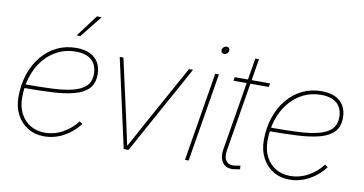

<svg xmlns="http://www.w3.org/2000/svg" viewBox="-74 -951 2185 1153"><g transform="rotate(10 1018.5 -374.5)"><path d="M244.6 7.8Q188 7.8 144.8 -18.6Q101.6 -44.9 77.1 -91.6Q52.7 -138.2 52.7 -199.2Q52.7 -274.4 74 -338.1Q95.2 -401.9 134.5 -449.2Q173.8 -496.6 227.1 -522.7Q280.3 -548.8 344.2 -548.8Q394 -548.8 428.2 -532.5Q462.4 -516.1 480 -485.8Q497.6 -455.6 497.6 -413.6Q497.6 -358.4 467.5 -326.9Q437.5 -295.4 381.8 -280.5Q326.2 -265.6 247.3 -261.5Q168.5 -257.3 71.8 -257.3V-279.8Q162.6 -279.8 236.8 -282.7Q311 -285.6 364.3 -298.1Q417.5 -310.5 446.3 -337.6Q475.1 -364.7 475.1 -412.6Q475.1 -467.3 442.1 -496.8Q409.2 -526.4 344.2 -526.4Q285.6 -526.4 236.3 -501.7Q187 -477.1 150.9 -432.9Q114.7 -388.7 95 -329.1Q75.2 -269.5 75.2 -199.2Q75.2 -143.6 96.7 -102.1Q118.2 -60.5 156.2 -37.6Q194.3 -14.6 244.6 -14.6Q303.2 -14.6 355.2 -43.7Q407.2 -72.8 440.4 -117.7L459 -106Q423.3 -56.2 366 -24.2Q308.6 7.8 244.6 7.8ZM332.5 -623 433.1 -756.8H461.9L355.5 -623Z M729.5 0 609.9 -541H632.3L716.3 -164.1Q724.6 -127 732.2 -89.4Q739.7 -51.8 748.5 -14.6H742.2Q763.7 -51.8 783.7 -89.4Q803.7 -127 824.2 -164.1L1032.2 -541H1057.1L758.8 0Z M1103 0 1192.4 -541H1214.8L1125.5 0ZM1224.1 -667Q1214.8 -667 1209.2 -673.8Q1203.6 -680.7 1205.1 -689.9Q1206.5 -699.7 1214.6 -706.3Q1222.7 -712.9 1231.9 -712.9Q1241.7 -712.9 1247.1 -706.3Q1252.4 -699.7 1251 -689.9Q1249.5 -680.7 1241.7 -673.8Q1233.9 -667 1224.1 -667Z M1526.9 -541 1522.9 -518.6H1307.1L1311 -541ZM1413.6 -672.4H1436L1341.8 -103Q1333.5 -54.2 1353.3 -32.5Q1373 -10.7 1417 -20Q1421.9 -21 1427.2 -22Q1432.6 -22.9 1437.5 -23.4L1438.5 -1.5Q1432.6 -1 1427.2 0Q1421.9 1 1416 2Q1361.3 13.2 1335.7 -17.3Q1310.1 -47.9 1319.3 -103Z M1740.7 7.8Q1684.1 7.8 1640.9 -18.6Q1597.7 -44.9 1573.2 -91.6Q1548.8 -138.2 1548.8 -199.2Q1548.8 -274.4 1570.1 -338.1Q1591.3 -401.9 1630.6 -449.2Q1669.9 -496.6 1723.1 -522.7Q1776.4 -548.8 1840.3 -548.8Q1890.1 -548.8 1924.3 -532.5Q1958.5 -516.1 1976.1 -485.8Q1993.7 -455.6 1993.7 -413.6Q1993.7 -358.4 1963.6 -326.9Q1933.6 -295.4 1877.9 -280.5Q1822.3 -265.6 1743.4 -261.5Q1664.6 -257.3 1567.9 -257.3V-279.8Q1658.7 -279.8 1732.9 -282.7Q1807.1 -285.6 1860.4 -298.1Q1913.6 -310.5 1942.4 -337.6Q1971.2 -364.7 1971.2 -412.6Q1971.2 -467.3 1938.2 -496.8Q1905.3 -526.4 1840.3 -526.4Q1781.7 -526.4 1732.4 -501.7Q1683.1 -477.1 1647 -432.9Q1610.8 -388.7 1591.1 -329.1Q1571.3 -269.5 1571.3 -199.2Q1571.3 -143.6 1592.8 -102.1Q1614.3 -60.5 1652.3 -37.6Q1690.4 -14.6 1740.7 -14.6Q1799.3 -14.6 1851.3 -43.7Q1903.3 -72.8 1936.5 -117.7L1955.1 -106Q1919.4 -56.2 1862.1 -24.2Q1804.7 7.8 1740.7 7.8Z"/></g></svg>

Font: Inter 17pt Thin
Style: Italic
Weight: 250
Italic angle: -9.3988°
Version: Version 4.001;git-66647c0bb